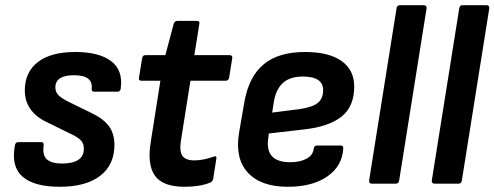

<svg xmlns="http://www.w3.org/2000/svg" viewBox="-20 -703 1893 735"><path d="M209 12Q111 12 66.5 -26.5Q22 -65 37 -146Q39 -159 50 -159H138Q149 -159 147 -146Q142 -108 160 -92.5Q178 -77 217 -77Q301 -77 301 -134Q301 -152 291.5 -163.5Q282 -175 258 -187L156 -237Q75 -277 75 -357Q75 -427 125 -465.5Q175 -504 268 -504Q359 -504 405.5 -469Q452 -434 442 -363Q440 -352 430 -352H341Q330 -352 331 -363Q337 -415 263 -415Q192 -415 192 -368Q192 -351 203.5 -339Q215 -327 241 -314L335 -268Q379 -246 398.5 -218Q418 -190 418 -148Q418 -72 363.5 -30Q309 12 209 12Z M687 12Q603 12 573 -30.5Q543 -73 557 -159L594 -394H522Q510 -394 512 -405L524 -480Q526 -492 537 -492H613L645 -612Q649 -623 659 -623H733Q746 -623 743 -611L724 -492H858Q871 -492 869 -480L857 -405Q854 -394 844 -394H709L673 -167Q666 -125 678 -107Q690 -89 724 -89Q742 -89 761 -93Q780 -97 797 -103Q811 -109 808 -94L796 -18Q794 -9 785 -4Q745 12 687 12Z M1082 12Q979 12 929 -42Q879 -96 895 -194L915 -310Q932 -409 989 -456.5Q1046 -504 1147 -504Q1239 -504 1287.5 -469.5Q1336 -435 1336 -372Q1336 -296 1288.5 -257.5Q1241 -219 1148 -208L1009 -192L1007 -175Q993 -82 1091 -82Q1129 -82 1153.5 -95.5Q1178 -109 1181 -133Q1182 -146 1193 -146H1284Q1295 -146 1294 -134Q1290 -67 1233 -27.5Q1176 12 1082 12ZM1022 -272 1131 -286Q1177 -293 1197 -309.5Q1217 -326 1217 -358Q1217 -410 1139 -410Q1090 -410 1063 -385.5Q1036 -361 1028 -312Z M1403 0Q1392 0 1393 -12L1498 -671Q1500 -683 1510 -683H1603Q1614 -683 1613 -671L1508 -12Q1506 0 1496 0Z M1643 0Q1632 0 1633 -12L1738 -671Q1740 -683 1750 -683H1843Q1854 -683 1853 -671L1748 -12Q1746 0 1736 0Z"/></svg>

Font: Sofia Sans
Style: Bold Italic
Weight: 700
Italic angle: -9°
Designer: Botio Nikoltchev, Ani Petrova
Foundry: lettersoup
Version: Version 4.101; ttfautohint (v1.8.4.7-5d5b)